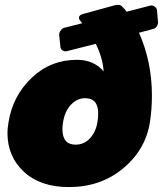

<svg xmlns="http://www.w3.org/2000/svg" viewBox="-20 -755 673 792"><path d="M381.7 -250Q385 -267.5 385 -287.5Q385 -350 330.8 -350Q299.2 -350 273.3 -323.8Q247.5 -297.5 240 -250Q237.5 -235 237.5 -222.5Q237.5 -158.3 291.7 -158.3Q326.7 -158.3 350.8 -184.2Q375 -210 381.7 -250ZM229.2 -561.7 224.2 -610V-612.5V-615.8Q225.8 -624.2 232.1 -631.7Q238.3 -639.2 246.7 -640.8L319.2 -659.2Q312.5 -667.5 310 -670.8Q305.8 -675.8 305.8 -681.7V-684.2Q307.5 -693.3 323.3 -697.5L453.3 -733.3Q461.7 -735 465.8 -735Q477.5 -735 482.5 -729.2Q492.5 -720 502.5 -706.7L599.2 -731.7Q600.8 -732.5 604.2 -732.5Q612.5 -732.5 619.6 -726.7Q626.7 -720.8 627.5 -713.3L631.7 -665V-664.2Q632.5 -663.3 632.5 -662.5Q632.5 -661.7 631.7 -660V-659.2Q628.3 -639.2 610 -635L553.3 -620Q606.7 -500 606.7 -360.8Q606.7 -305.8 598.3 -250Q580 -136.7 487.5 -60Q395 16.7 264.2 16.7Q146.7 16.7 78.8 -46.2Q10.8 -109.2 10.8 -206.7Q10.8 -225 15 -250Q32.5 -360 110.8 -434.2Q189.2 -508.3 297.5 -508.3Q366.7 -508.3 407.5 -460.8Q403.3 -518.3 375 -574.2L256.7 -544.2Q255 -543.3 250.8 -543.3Q242.5 -543.3 236.2 -548.3Q230 -553.3 229.2 -561.7Z"/></svg>

Font: BoonTook Mon
Style: Italic
Weight: 400
Italic angle: -9°
Designer: Sungsit Sawaiwan
Foundry: FontUni
Version: Version 3.0